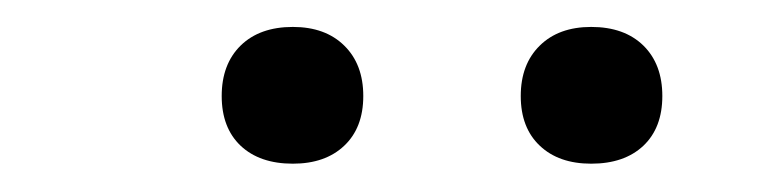

<svg xmlns="http://www.w3.org/2000/svg" viewBox="-20 -780 566 139"><path d="M408 -661.5Q384.5 -661.5 370.8 -674.5Q357 -687.5 357 -710.5Q357 -733.5 370.8 -747Q384.5 -760.5 408 -760.5Q432 -760.5 445.8 -747Q459.5 -733.5 459.5 -710.5Q459.5 -687.5 445.8 -674.5Q432 -661.5 408 -661.5ZM192 -661.5Q168 -661.5 154.2 -674.5Q140.5 -687.5 140.5 -710.5Q140.5 -733.5 154.2 -747Q168 -760.5 192 -760.5Q215.5 -760.5 229.2 -747Q243 -733.5 243 -710.5Q243 -687.5 229.2 -674.5Q215.5 -661.5 192 -661.5Z"/></svg>

Font: Encode Sans
Style: Regular
Weight: 400
Designer: Multiple Designers
Foundry: Impallari Type
Version: Version 3.002; ttfautohint (v1.8.3) -l 8 -r 50 -G 200 -x 14 